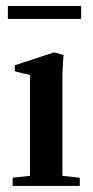

<svg xmlns="http://www.w3.org/2000/svg" viewBox="-20 -611 305 631"><path d="M5.9 -548.8V-591.3H246.6V-548.8ZM21.5 0V-26.9L78.6 -33.2V-364.3L28.8 -376.5V-396.5L157.7 -439L189 -430.2Q185.1 -391.1 185.1 -347.7V-33.2L242.2 -26.9V0Z"/></svg>

Font: Elstob 14pt SemiBold
Style: Regular
Weight: 600
Designer: Peter S. Baker
Version: Version 1.015